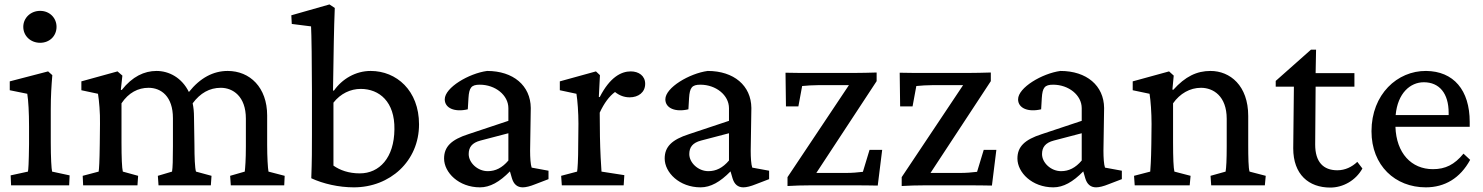

<svg xmlns="http://www.w3.org/2000/svg" viewBox="-20 -836 6691 866"><path d="M30 0H292L294 -45L215 -62C212 -74 209 -125 209 -194V-342C209 -405 212 -448 216 -497L197 -514L24 -469V-429L103 -413C108 -382 111 -328 111 -266V-186C110 -99 108 -70 106 -62L28 -45ZM85 -715C85 -674 118 -643 161 -643C204 -643 235 -674 235 -715C235 -755 204 -787 161 -787C118 -787 85 -755 85 -715Z M355 0H600L603 -43L534 -62C530 -78 528 -125 528 -194V-370C560 -418 603 -440 650 -440C707 -440 760 -401 760 -303V-177C760 -114 759 -80 756 -62L692 -43L695 0H931L934 -43L864 -62C859 -77 857 -128 857 -183L855 -308C855 -331 853 -351 849 -370C883 -416 925 -440 976 -440C1030 -440 1089 -402 1089 -301V-177C1089 -114 1086 -80 1084 -62L1018 -43L1021 0H1262L1264 -43L1191 -62C1188 -77 1185 -128 1185 -183V-315C1185 -442 1107 -516 1007 -516C942 -516 883 -485 832 -421C800 -486 742 -516 686 -516C631 -516 577 -491 529 -430L525 -431L532 -495L510 -514L347 -469V-429L422 -413C427 -382 432 -327 431 -278L430 -186C429 -105 427 -76 425 -62L353 -43Z M1384 -32C1438 -7 1508 9 1576 9C1739 9 1870 -109 1870 -275C1870 -428 1768 -516 1652 -516C1584 -516 1523 -480 1486 -427L1482 -428C1485 -618 1486 -701 1490 -800L1466 -816L1294 -767L1296 -728L1383 -717C1385 -687 1387 -538 1387 -427V-231C1387 -163 1387 -113 1384 -32ZM1484 -89V-373C1516 -414 1561 -435 1607 -435C1691 -435 1761 -377 1759 -253C1758 -124 1691 -54 1603 -54C1553 -54 1514 -68 1484 -89Z M2145 9C2190 9 2233 -15 2280 -63L2289 -32C2297 -5 2313 9 2338 9C2352 9 2372 4 2394 -5L2454 -28V-66L2378 -80C2373 -94 2371 -125 2371 -156L2374 -349C2373 -450 2295 -516 2177 -516C2095 -505 1986 -441 1986 -388C1986 -348 2031 -329 2090 -343L2093 -394C2096 -441 2106 -454 2144 -454C2214 -454 2273 -407 2273 -348V-291L2093 -231C2015 -206 1983 -174 1983 -121C1983 -58 2049 9 2145 9ZM2094 -141C2094 -172 2109 -192 2147 -202L2273 -235V-112C2245 -79 2215 -64 2180 -64C2134 -64 2094 -102 2094 -141Z M2514 0H2793L2796 -46L2693 -62C2691 -87 2687 -158 2686 -220L2685 -328C2705 -371 2728 -402 2754 -421C2774 -405 2796 -397 2820 -397C2859 -397 2890 -419 2890 -458C2890 -494 2861 -514 2825 -514C2782 -514 2731 -488 2685 -398L2681 -399L2686 -497L2668 -514L2505 -469V-429L2580 -413C2585 -382 2589 -328 2589 -278L2588 -186C2588 -112 2585 -73 2583 -62L2511 -43Z M3140 9C3185 9 3228 -15 3275 -63L3284 -32C3292 -5 3308 9 3333 9C3347 9 3367 4 3389 -5L3449 -28V-66L3373 -80C3368 -94 3366 -125 3366 -156L3369 -349C3368 -450 3290 -516 3172 -516C3090 -505 2981 -441 2981 -388C2981 -348 3026 -329 3085 -343L3088 -394C3091 -441 3101 -454 3139 -454C3209 -454 3268 -407 3268 -348V-291L3088 -231C3010 -206 2978 -174 2978 -121C2978 -58 3044 9 3140 9ZM3089 -141C3089 -172 3104 -192 3142 -202L3268 -235V-112C3240 -79 3210 -64 3175 -64C3129 -64 3089 -102 3089 -141Z M3523 -508 3525 -356H3581L3598 -448C3619 -450 3646 -452 3672 -452H3809L3532 -37V3C3564 1 3600 0 3632 0H3830C3862 0 3899 0 3939 1L3959 -160H3902L3872 -61C3847 -58 3822 -56 3798 -56H3662L3934 -470V-509C3900 -508 3865 -507 3832 -507H3631C3599 -507 3563 -507 3523 -508Z M4038 -508 4040 -356H4096L4113 -448C4134 -450 4161 -452 4187 -452H4324L4047 -37V3C4079 1 4115 0 4147 0H4345C4377 0 4414 0 4454 1L4474 -160H4417L4387 -61C4362 -58 4337 -56 4313 -56H4177L4449 -470V-509C4415 -508 4380 -507 4347 -507H4146C4114 -507 4078 -507 4038 -508Z M4731 9C4776 9 4819 -15 4866 -63L4875 -32C4883 -5 4899 9 4924 9C4938 9 4958 4 4980 -5L5040 -28V-66L4964 -80C4959 -94 4957 -125 4957 -156L4960 -349C4959 -450 4881 -516 4763 -516C4681 -505 4572 -441 4572 -388C4572 -348 4617 -329 4676 -343L4679 -394C4682 -441 4692 -454 4730 -454C4800 -454 4859 -407 4859 -348V-291L4679 -231C4601 -206 4569 -174 4569 -121C4569 -58 4635 9 4731 9ZM4680 -141C4680 -172 4695 -192 4733 -202L4859 -235V-112C4831 -79 4801 -64 4766 -64C4720 -64 4680 -102 4680 -141Z M5098 0H5346L5350 -43L5277 -62C5273 -78 5271 -124 5271 -194V-370C5302 -414 5347 -440 5397 -440C5452 -440 5513 -403 5513 -300V-177C5513 -114 5511 -80 5508 -62L5440 -43L5443 0H5685L5689 -43L5616 -62C5611 -76 5610 -128 5610 -183V-313C5610 -450 5528 -516 5440 -516C5378 -516 5326 -491 5272 -431L5268 -432L5274 -495L5253 -514L5089 -469V-429L5165 -413C5170 -382 5174 -328 5174 -277L5173 -186C5172 -110 5169 -76 5168 -62L5095 -43Z M6125 -76 6102 -106C6078 -83 6047 -68 6012 -68C5949 -68 5912 -105 5912 -184L5914 -445H6089V-506H5914L5916 -612H5893L5734 -471V-445H5816L5813 -167C5813 -49 5883 10 5980 10C6038 10 6095 -22 6125 -76Z M6411 9C6496 9 6566 -32 6611 -115L6581 -143C6540 -93 6499 -73 6443 -73C6346 -73 6278 -145 6274 -264H6609V-286C6609 -430 6536 -515 6412 -516C6283 -517 6166 -411 6166 -244C6166 -89 6273 9 6411 9ZM6275 -317C6284 -416 6341 -465 6402 -465C6472 -465 6514 -415 6514 -327V-317Z"/></svg>

Font: TPK Tissa Web Medium
Style: Regular
Weight: 500
Designer: Jacques Le Bailly, Suppakit Chalermlarp | Katatrad Co.,Ltd.
Foundry: Jacques Le Bailly, Cadson Demak Co.,Ltd.
Version: Version 5.000;Glyphs 3.1.2 (3151)